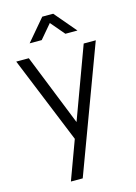

<svg xmlns="http://www.w3.org/2000/svg" viewBox="-145 -836 818 1152"><g transform="rotate(-15 264.0 -260.0)"><path d="M197.5 -625 271 -711.5 344.5 -625H419.5L305 -760H237L122.5 -625ZM220.5 240 510.5 -540H435.5L272 -96L94.5 -540H16.5L236 -1.5L147 240Z"/></g></svg>

Font: Manrope
Style: Regular
Weight: 400
Designer: Mikhail Sharanda
Foundry: Mikhail Sharanda
Version: Version 4.505